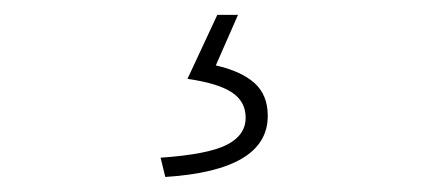

<svg xmlns="http://www.w3.org/2000/svg" viewBox="-20 -22 572 258"><path d="M202.1 215.8 195.8 189.9Q259.3 185.5 284.7 172.6Q310.1 159.7 310.1 136.2Q310.1 114.3 291.5 102.1Q272.9 89.8 231.9 84L272 -2H299.8L270 65.9Q304.2 73.7 322 89.6Q339.8 105.5 339.8 133.8Q339.8 207 202.1 215.8Z"/></svg>

Font: Source Sans 3 ExtraLight
Style: Regular
Weight: 200
Designer: Paul D. Hunt
Foundry: Adobe
Version: Version 3.052;hotconv 1.1.0;makeotfexe 2.6.0